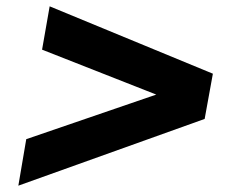

<svg xmlns="http://www.w3.org/2000/svg" viewBox="-20 -575 745 607"><path d="M38 12 63 -135 474 -276 113 -418 137 -555 653 -342 627 -199Z"/></svg>

Font: Archivo SemiExpanded Black
Style: Italic
Weight: 900
Width: 6
Italic angle: -10°
Designer: Hector Gatti
Foundry: Omnibus-Type
Version: Version 2.001